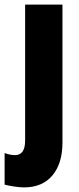

<svg xmlns="http://www.w3.org/2000/svg" viewBox="-58 -573 343 833"><path d="M46 240Q28 240 2 236Q-24 232 -38 228V91Q-14 100 7 100Q51 100 51 37V-553H213V45Q213 136 169.5 188Q126 240 46 240Z"/></svg>

Font: Noto Sans Sinhala ExtraCondensed Black
Style: Regular
Weight: 900
Width: 2
Designer: Jelle Bosma - Monotype Design Team
Foundry: Monotype Imaging Inc.
Version: Version 2.006; ttfautohint (v1.8.4.7-5d5b)